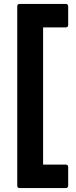

<svg xmlns="http://www.w3.org/2000/svg" viewBox="-20 -810 388 980"><path d="M81 150Q68 150 68 137V-777Q68 -790 81 -790H315Q328 -790 328 -777V-683Q328 -670 315 -670H200V30H315Q328 30 328 43V137Q328 150 315 150Z"/></svg>

Font: LINE Seed Sans
Style: Bold
Weight: 700
Designer: LINE VX Design & Dalton Maag Ltd & Sandoll Inc
Foundry: Dalton Maag Ltd
Version: Version 1.003